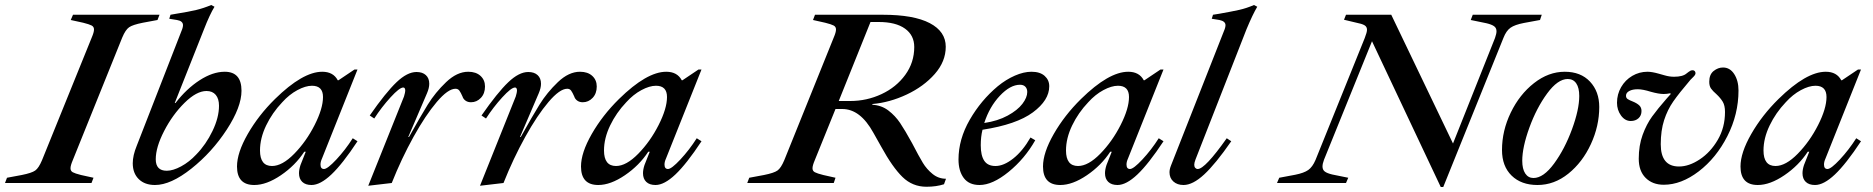

<svg xmlns="http://www.w3.org/2000/svg" viewBox="-74 -732 7493 768"><path d="M-46 -21 13 -32Q53 -40 67 -50Q81 -60 94 -91L293 -582Q302 -603 302 -614Q302 -625 292.5 -630Q283 -635 259 -641L209 -652L218 -673H564L556 -652L497 -641Q457 -633 442.5 -623Q428 -613 415 -582L217 -91Q208 -70 208 -59Q208 -48 217 -43Q226 -38 250 -32L300 -21L292 0H-54Z M457 -79Q457 -110 473 -149L655 -616Q658 -625 658 -631Q658 -648 634 -652L603 -657L608 -673L631 -677Q681 -685 710.5 -692Q740 -699 771 -712L784 -705Q765 -674 742 -615L625 -320H628Q672 -377 724.5 -411Q777 -445 825 -445Q892 -445 892 -369Q892 -304 833 -213.5Q774 -123 691.5 -57.5Q609 8 546 8Q505 8 481 -15.5Q457 -39 457 -79ZM711 -114Q750 -154 776 -208Q802 -262 802 -309Q802 -337 789 -352.5Q776 -368 752 -368Q712 -368 664 -320.5Q616 -273 582.5 -208Q549 -143 549 -95Q549 -49 593 -49Q618 -49 650.5 -66.5Q683 -84 711 -114Z M874 -66Q874 -121 917 -196Q960 -271 1026 -336Q1137 -445 1215 -445Q1259 -445 1277 -411H1280L1344 -454H1356L1214 -98Q1208 -85 1208 -74Q1208 -56 1222 -56Q1236 -56 1271.5 -94Q1307 -132 1337 -179L1356 -167Q1296 -76 1251.5 -34Q1207 8 1172 8Q1148 8 1135 -4.5Q1122 -17 1122 -39Q1122 -54 1128 -72L1149 -125H1143Q1107 -70 1049.5 -31Q992 8 943 8Q874 8 874 -66ZM1218 -344Q1218 -389 1174 -389Q1148 -389 1115.5 -371.5Q1083 -354 1055 -323Q1015 -281 990.5 -230Q966 -179 966 -130Q966 -68 1014 -68Q1055 -68 1103 -117Q1151 -166 1184.5 -232Q1218 -298 1218 -344Z M1542 -346Q1547 -363 1547 -369Q1547 -382 1539 -382Q1524 -382 1488 -342.5Q1452 -303 1423 -258L1405 -270Q1469 -362 1512 -403Q1555 -444 1592 -444Q1616 -444 1629.5 -431.5Q1643 -419 1643 -397Q1643 -380 1634 -359L1559 -184H1562Q1607 -265 1637 -313.5Q1667 -362 1710.5 -403.5Q1754 -445 1799 -445Q1830 -445 1848 -428.5Q1866 -412 1866 -386Q1866 -358 1849.5 -340.5Q1833 -323 1810 -323Q1797 -323 1788 -329.5Q1779 -336 1776 -346Q1769 -362 1763.5 -369.5Q1758 -377 1748 -377Q1718 -377 1673 -324Q1628 -271 1580 -184.5Q1532 -98 1493 0L1399 11Z M1989 -346Q1994 -363 1994 -369Q1994 -382 1986 -382Q1971 -382 1935 -342.5Q1899 -303 1870 -258L1852 -270Q1916 -362 1959 -403Q2002 -444 2039 -444Q2063 -444 2076.5 -431.5Q2090 -419 2090 -397Q2090 -380 2081 -359L2006 -184H2009Q2054 -265 2084 -313.5Q2114 -362 2157.5 -403.5Q2201 -445 2246 -445Q2277 -445 2295 -428.5Q2313 -412 2313 -386Q2313 -358 2296.5 -340.5Q2280 -323 2257 -323Q2244 -323 2235 -329.5Q2226 -336 2223 -346Q2216 -362 2210.5 -369.5Q2205 -377 2195 -377Q2165 -377 2120 -324Q2075 -271 2027 -184.5Q1979 -98 1940 0L1846 11Z M2250 -66Q2250 -121 2293 -196Q2336 -271 2402 -336Q2513 -445 2591 -445Q2635 -445 2653 -411H2656L2720 -454H2732L2590 -98Q2584 -85 2584 -74Q2584 -56 2598 -56Q2612 -56 2647.5 -94Q2683 -132 2713 -179L2732 -167Q2672 -76 2627.5 -34Q2583 8 2548 8Q2524 8 2511 -4.5Q2498 -17 2498 -39Q2498 -54 2504 -72L2525 -125H2519Q2483 -70 2425.5 -31Q2368 8 2319 8Q2250 8 2250 -66ZM2594 -344Q2594 -389 2550 -389Q2524 -389 2491.5 -371.5Q2459 -354 2431 -323Q2391 -281 2366.5 -230Q2342 -179 2342 -130Q2342 -68 2390 -68Q2431 -68 2479 -117Q2527 -166 2560.5 -232Q2594 -298 2594 -344Z M3451 -145Q3446 -153 3419.5 -201Q3393 -249 3362 -272.5Q3331 -296 3295 -296H3268L3185 -91Q3176 -70 3176 -59Q3176 -48 3185.5 -43Q3195 -38 3219 -32L3268 -21L3261 0H2915L2923 -21L2982 -32Q3022 -40 3036 -50Q3050 -60 3063 -91L3261 -582Q3270 -603 3270 -614Q3270 -625 3260.5 -630Q3251 -635 3227 -641L3178 -652L3186 -673H3457Q3581 -673 3645 -639.5Q3709 -606 3709 -545Q3709 -486 3665 -436Q3621 -386 3553 -354Q3485 -322 3416 -316L3415 -313Q3452 -311 3479.5 -290Q3507 -269 3526.5 -240Q3546 -211 3574 -160Q3602 -106 3617.5 -80.5Q3633 -55 3656.5 -36Q3680 -17 3710 -17L3702 5Q3671 15 3632 15Q3576 15 3536 -24Q3496 -63 3451 -145ZM3327 -328Q3393 -328 3452 -355.5Q3511 -383 3547 -432.5Q3583 -482 3583 -544Q3583 -591 3546 -617.5Q3509 -644 3441 -644H3408L3281 -328Z M3856 -213Q3849 -185 3849 -151Q3849 -110 3863 -89Q3877 -68 3908 -68Q3941 -68 3979 -98Q4017 -128 4048 -182L4067 -171Q4025 -97 3960.5 -44.5Q3896 8 3844 8Q3802 8 3781 -20Q3760 -48 3760 -94Q3760 -175 3805 -253Q3850 -331 3917 -387Q3950 -414 3985.5 -429.5Q4021 -445 4052 -445Q4086 -445 4104.5 -428.5Q4123 -412 4123 -387Q4123 -331 4057.5 -282.5Q3992 -234 3856 -213ZM3863 -240Q3917 -248 3956.5 -269.5Q3996 -291 4015.5 -316.5Q4035 -342 4035 -364Q4035 -377 4027.5 -385Q4020 -393 4006 -393Q3967 -393 3925.5 -349Q3884 -305 3863 -240Z M4098 -66Q4098 -121 4141 -196Q4184 -271 4250 -336Q4361 -445 4439 -445Q4483 -445 4501 -411H4504L4568 -454H4580L4438 -98Q4432 -85 4432 -74Q4432 -56 4446 -56Q4460 -56 4495.5 -94Q4531 -132 4561 -179L4580 -167Q4520 -76 4475.5 -34Q4431 8 4396 8Q4372 8 4359 -4.5Q4346 -17 4346 -39Q4346 -54 4352 -72L4373 -125H4367Q4331 -70 4273.5 -31Q4216 8 4167 8Q4098 8 4098 -66ZM4442 -344Q4442 -389 4398 -389Q4372 -389 4339.5 -371.5Q4307 -354 4279 -323Q4239 -281 4214.5 -230Q4190 -179 4190 -130Q4190 -68 4238 -68Q4279 -68 4327 -117Q4375 -166 4408.5 -232Q4442 -298 4442 -344Z M4604 -43Q4604 -55 4610 -70L4825 -616Q4828 -625 4828 -631Q4828 -647 4804 -652L4773 -657L4778 -673L4803 -677Q4854 -686 4883 -692.5Q4912 -699 4942 -712L4955 -705Q4937 -675 4912 -615L4708 -94Q4703 -81 4703 -73Q4703 -65 4707 -60.5Q4711 -56 4717 -56Q4746 -56 4833 -179L4851 -167Q4788 -76 4742.5 -34Q4697 8 4660 8Q4635 8 4619.5 -6Q4604 -20 4604 -43Z M5414 -567 5222 -93Q5216 -77 5216 -66Q5216 -53 5225 -46Q5234 -39 5255 -34L5319 -21L5310 0H5034L5043 -21L5107 -33Q5142 -40 5159 -52Q5176 -64 5188 -92L5385 -580Q5394 -603 5394 -613Q5394 -625 5384 -631Q5374 -637 5348 -642L5302 -653L5310 -673H5491L5738 -158L5906 -580Q5912 -597 5912 -607Q5912 -620 5902.5 -627Q5893 -634 5872 -639L5809 -652L5817 -673H6093L6086 -652L6021 -640Q5985 -633 5968 -621Q5951 -609 5940 -581L5699 16H5689Z M5934 -132Q5934 -209 5969 -281.5Q6004 -354 6062 -399.5Q6120 -445 6185 -445Q6249 -445 6286 -405.5Q6323 -366 6323 -304Q6323 -228 6289.5 -155.5Q6256 -83 6199.5 -37.5Q6143 8 6076 8Q6011 8 5972.5 -29.5Q5934 -67 5934 -132ZM6243 -348Q6243 -381 6231 -398.5Q6219 -416 6197 -416Q6157 -416 6114.5 -358Q6072 -300 6043.5 -221.5Q6015 -143 6015 -89Q6015 -56 6027 -38Q6039 -20 6060 -20Q6100 -20 6142.5 -78Q6185 -136 6214 -215Q6243 -294 6243 -348Z M6481 -97Q6481 -150 6496.5 -192.5Q6512 -235 6534.5 -266Q6557 -297 6592 -337L6609 -356L6607 -359Q6593 -356 6581 -356Q6561 -356 6529 -365Q6497 -375 6477 -375Q6456 -375 6443 -368Q6430 -361 6430 -349Q6430 -340 6437 -335.5Q6444 -331 6457 -326Q6474 -319 6483 -310.5Q6492 -302 6492 -288Q6492 -270 6480 -259Q6468 -248 6449 -248Q6426 -248 6410 -270Q6394 -292 6394 -321Q6394 -355 6410.5 -383.5Q6427 -412 6455 -428.5Q6483 -445 6516 -445Q6534 -445 6562 -437Q6566 -436 6585 -430.5Q6604 -425 6622 -425Q6657 -425 6672 -438Q6676 -441 6680.5 -444.5Q6685 -448 6688.5 -449.5Q6692 -451 6697 -451Q6702 -451 6705 -447.5Q6708 -444 6708 -439Q6708 -433 6700 -425Q6692 -417 6688 -413Q6642 -359 6619 -326Q6596 -293 6582.5 -251.5Q6569 -210 6569 -155Q6569 -66 6642 -66Q6682 -66 6725 -94.5Q6768 -123 6797 -172.5Q6826 -222 6826 -284Q6826 -310 6817 -325Q6808 -340 6792 -355Q6777 -368 6770 -378Q6763 -388 6763 -405Q6763 -434 6780.5 -448Q6798 -462 6818 -462Q6846 -462 6863 -435.5Q6880 -409 6880 -370Q6880 -275 6835.5 -187.5Q6791 -100 6721 -46.5Q6651 7 6581 7Q6536 7 6508.5 -20.5Q6481 -48 6481 -97Z M6888 -66Q6888 -121 6931 -196Q6974 -271 7040 -336Q7151 -445 7229 -445Q7273 -445 7291 -411H7294L7358 -454H7370L7228 -98Q7222 -85 7222 -74Q7222 -56 7236 -56Q7250 -56 7285.5 -94Q7321 -132 7351 -179L7370 -167Q7310 -76 7265.5 -34Q7221 8 7186 8Q7162 8 7149 -4.5Q7136 -17 7136 -39Q7136 -54 7142 -72L7163 -125H7157Q7121 -70 7063.5 -31Q7006 8 6957 8Q6888 8 6888 -66ZM7232 -344Q7232 -389 7188 -389Q7162 -389 7129.5 -371.5Q7097 -354 7069 -323Q7029 -281 7004.5 -230Q6980 -179 6980 -130Q6980 -68 7028 -68Q7069 -68 7117 -117Q7165 -166 7198.5 -232Q7232 -298 7232 -344Z"/></svg>

Font: Ibarra Real Nova
Style: Italic
Weight: 400
Italic angle: -22°
Designer: Jose Maria Ribagorda & Octavio Pardo
Foundry: Octavio Pardo
Version: Version 1.014